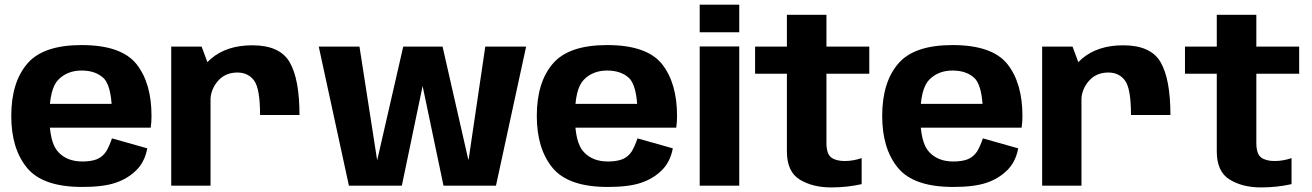

<svg xmlns="http://www.w3.org/2000/svg" viewBox="-20 -791 5588 818"><path d="M330.5 5.5V-103Q266 -103 228.5 -143Q190.5 -182.5 190.5 -296.5Q190.5 -413 228.5 -451.5Q267 -490.5 327.5 -490.5Q390 -490.5 424.5 -455Q450 -424.5 455.5 -348.5H175V-247H622Q625.5 -269.5 625.5 -297Q625.5 -437.5 561 -518.5Q496 -599 327.5 -599Q163.5 -599 96 -519.5Q28 -440 28 -297Q28 -157 95.5 -75.5Q162.5 5.5 330.5 5.5ZM330.5 -103V5.5Q419.5 5.5 471.5 -12Q523 -29 560 -65Q596.5 -100.5 607.5 -159L457 -201.5Q446.5 -170 432.5 -146Q417.5 -123 392.5 -112.5Q368 -103 330.5 -103Z M1088 -301H1256Q1256 -453.5 1214.2 -525.8Q1172.5 -598 1055 -598Q946 -598 879 -540.8Q812 -483.5 812 -399.5L876.5 -361.5Q876.5 -408.5 907.8 -445.2Q939 -482 991.5 -482Q1037.5 -482 1062.8 -447.5Q1088 -413 1088 -301ZM709.5 0H877V-490L839 -592.5H709.5Z M1466.5 0H1692L1780.5 -424.5L1869.5 0H2093L2221.5 -592.5H2047.5L1976.5 -111.5H1975L1865.5 -592.5H1698L1587.5 -110.5H1586.5L1511.5 -592.5H1338Z M2569.5 5.5V-103Q2505 -103 2467.5 -143Q2429.5 -182.5 2429.5 -296.5Q2429.5 -413 2467.5 -451.5Q2506 -490.5 2566.5 -490.5Q2629 -490.5 2663.5 -455Q2689 -424.5 2694.5 -348.5H2414V-247H2861Q2864.5 -269.5 2864.5 -297Q2864.5 -437.5 2800 -518.5Q2735 -599 2566.5 -599Q2402.5 -599 2335 -519.5Q2267 -440 2267 -297Q2267 -157 2334.5 -75.5Q2401.5 5.5 2569.5 5.5ZM2569.5 -103V5.5Q2658.5 5.5 2710.5 -12Q2762 -29 2799 -65Q2835.5 -100.5 2846.5 -159L2696 -201.5Q2685.5 -170 2671.5 -146Q2656.5 -123 2631.5 -112.5Q2607 -103 2569.5 -103Z M2961 0H3129.5V-593H2961ZM2961 -771V-653.5H3129.5V-771Z M3521 7.5Q3589 7.5 3651 -6.5V-117.5Q3615.5 -105 3578.5 -105Q3542 -105 3521.5 -120Q3501 -135 3501 -183V-477H3683.5V-592.5H3501V-728H3332.5V-592.5H3197V-477H3332.5V-146Q3332.5 -59.5 3387.2 -26Q3442 7.5 3521 7.5Z M4041 5.5V-103Q3976.5 -103 3939 -143Q3901 -182.5 3901 -296.5Q3901 -413 3939 -451.5Q3977.5 -490.5 4038 -490.5Q4100.5 -490.5 4135 -455Q4160.5 -424.5 4166 -348.5H3885.5V-247H4332.5Q4336 -269.5 4336 -297Q4336 -437.5 4271.5 -518.5Q4206.5 -599 4038 -599Q3874 -599 3806.5 -519.5Q3738.5 -440 3738.5 -297Q3738.5 -157 3806 -75.5Q3873 5.5 4041 5.5ZM4041 -103V5.5Q4130 5.5 4182 -12Q4233.5 -29 4270.5 -65Q4307 -100.5 4318 -159L4167.5 -201.5Q4157 -170 4143 -146Q4128 -123 4103 -112.5Q4078.5 -103 4041 -103Z M4798.5 -301H4966.5Q4966.5 -453.5 4924.8 -525.8Q4883 -598 4765.5 -598Q4656.5 -598 4589.5 -540.8Q4522.5 -483.5 4522.5 -399.5L4587 -361.5Q4587 -408.5 4618.2 -445.2Q4649.5 -482 4702 -482Q4748 -482 4773.2 -447.5Q4798.5 -413 4798.5 -301ZM4420 0H4587.5V-490L4549.5 -592.5H4420Z M5352.5 7.5Q5420.5 7.5 5482.5 -6.5V-117.5Q5447 -105 5410 -105Q5373.5 -105 5353 -120Q5332.5 -135 5332.5 -183V-477H5515V-592.5H5332.5V-728H5164V-592.5H5028.5V-477H5164V-146Q5164 -59.5 5218.8 -26Q5273.5 7.5 5352.5 7.5Z"/></svg>

Font: Anybody Thin
Style: Bold
Weight: 700
Version: Version 1.113;gftools[0.9.25]